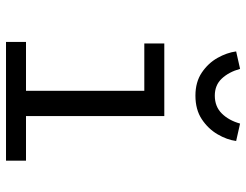

<svg xmlns="http://www.w3.org/2000/svg" viewBox="-112 -726 838 655"><g transform="rotate(90 307.5 -399.0)"><path d="M376.4 -540V-68.2H528.7V0H123.6V-68.2H290.3V-471.8H128.7V-540ZM306.7 -646.2Q260.5 -646.2 228.2 -667.9Q195.9 -689.7 177.9 -721.8Q160 -753.8 155.9 -785.1L215.4 -798.5Q226.2 -760 248.5 -736.2Q270.8 -712.3 306.7 -712.3Q344.1 -712.3 367.7 -736.2Q391.3 -760 402.1 -798.5L461.5 -785.1Q457.4 -753.8 438.7 -721.8Q420 -689.7 387.2 -667.9Q354.4 -646.2 306.7 -646.2Z"/></g></svg>

Font: FiraCode Nerd Font
Style: Regular
Weight: 400
Designer: Carrois Corporate, Edenspiekermann AG, Nikita Prokopov
Foundry: Carrois Corporate, Edenspiekermann AG, Nikita Prokopov
Version: Version 6.002;Nerd Fonts 2.1.0